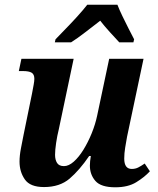

<svg xmlns="http://www.w3.org/2000/svg" viewBox="-20 -786 672 816"><path d="M470 10Q409 10 385.5 -17Q362 -44 362 -82Q362 -100 366 -123H359Q318 -63 276 -27Q234 9 167 9Q108 9 85.5 -23.5Q63 -56 63 -99Q63 -125 69 -155.5Q75 -186 80 -212L116 -388Q120 -409 123 -425.5Q126 -442 126 -451Q126 -470 114.5 -477Q103 -484 77 -484H60L71 -536H293L230 -237Q223 -209 218.5 -178.5Q214 -148 214 -128Q214 -107 222.5 -93.5Q231 -80 252 -80Q272 -80 293.5 -99Q315 -118 334.5 -149.5Q354 -181 369.5 -219Q385 -257 393 -295L444 -536H590L520 -205Q516 -183 512 -158.5Q508 -134 508 -112Q508 -68 540 -68Q555 -68 567 -74Q579 -80 595 -91L617 -58Q594 -33 559 -11.5Q524 10 470 10ZM216 -619Q234 -638 259 -663.5Q284 -689 308.5 -716Q333 -743 351 -766H479Q487 -745 500 -718Q513 -691 526.5 -664.5Q540 -638 550 -619L547 -606H487Q471 -623 446.5 -650Q422 -677 406 -698Q376 -675 342.5 -649Q309 -623 282 -606H213Z"/></svg>

Font: Noto Serif SemiCondensed
Style: Bold Italic
Weight: 700
Width: 4
Italic angle: -12°
Designer: Monotype Design Team
Foundry: Monotype Imaging Inc.
Version: Version 2.014